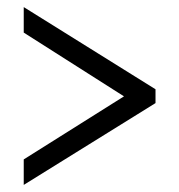

<svg xmlns="http://www.w3.org/2000/svg" viewBox="-20 -629 506 542"><path d="M47 -107 419 -338V-377L47 -609V-537L330 -357L47 -179Z"/></svg>

Font: Noto Serif Georgian Condensed SemiBold
Style: Regular
Weight: 600
Width: 3
Designer: Monotype Design Team, Akaki Razmadze
Foundry: Google LLC
Version: Version 2.003